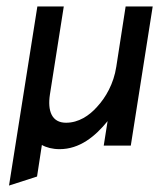

<svg xmlns="http://www.w3.org/2000/svg" viewBox="-20 -452 494 596"><path d="M8 124 95 96 110 -2C124 6 143 11 165 11C227 11 275 -28 314 -76L302 0H386L454 -432H370L341 -245C333 -192 308 -149 281 -120C257 -93 224 -71 185 -71C141 -71 127 -107 135 -159L178 -432H96Z"/></svg>

Font: Charger Sport
Style: SeBdNrwObl
Weight: 600
Designer: Jasper
Foundry: Cannot Into Space Fonts
Version: Version 1.1